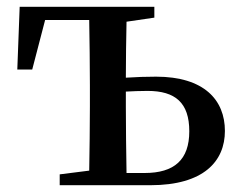

<svg xmlns="http://www.w3.org/2000/svg" viewBox="-20 -546 718 566"><path d="M353 -36C352 -93 351 -176 351 -232V-276C371 -277 392 -278 415 -278C497 -278 538 -243 538 -159C538 -75 494 -36 406 -36ZM435 -494V-526H38L31 -341H75L113 -487H243C244 -431 245 -350 245 -294V-232C245 -178 244 -99 243 -43L156 -32V0H423C581 0 643 -71 643 -160C643 -251 582 -320 440 -320C412 -320 381 -319 351 -317C351 -369 352 -434 353 -482Z"/></svg>

Font: Source Han Serif CN SemiBold
Style: Regular
Weight: 600
Designer: Ryoko NISHIZUKA 西塚涼子 (kana & ideographs); Frank Grießhammer (Latin, Greek & Cyrillic); Wenlong ZHANG 张文龙 (bopomofo); San
Foundry: Adobe Systems Incorporated
Version: Version 1.000;PS 1;hotconv 16.6.53;makeotf.lib2.5.65590